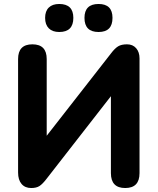

<svg xmlns="http://www.w3.org/2000/svg" viewBox="-20 -937 793 966"><path d="M476 -776Q405 -776 405 -847Q405 -917 476 -917Q546 -917 546 -847Q546 -776 476 -776ZM278 -776Q244 -776 225.5 -794.5Q207 -813 207 -847Q207 -881 225.5 -899Q244 -917 278 -917Q349 -917 349 -847Q349 -776 278 -776ZM137 9Q106 9 88.5 -11.5Q71 -32 71 -69V-640Q71 -714 143 -714Q215 -714 215 -640V-254L539 -669Q558 -694 574.5 -704Q591 -714 619 -714Q648 -714 665 -694.5Q682 -675 682 -643V-66Q682 9 610 9Q538 9 538 -66V-453L214 -37Q194 -11 178.5 -1Q163 9 137 9Z"/></svg>

Font: Nunito ExtraBold
Style: Regular
Weight: 800
Designer: Vernon Adams
Foundry: Vernon Adams
Version: Version 3.602